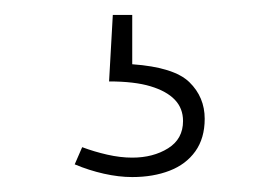

<svg xmlns="http://www.w3.org/2000/svg" viewBox="-20 -20 362 257"><path d="M157 217Q139 217 119 212.5Q99 208 80 200L90 177Q106 183 123.5 187Q141 191 157 191Q185 191 205 178.5Q225 166 225 142Q225 125 214 113.5Q203 102 181.5 95.5Q160 89 126 89L131 0H157V66Q213 70 233.5 90Q254 110 254 139Q254 165 241.5 182.5Q229 200 207 208.5Q185 217 157 217Z"/></svg>

Font: Bitter Thin ExtraLight
Style: Regular
Weight: 250
Version: Version 2.002